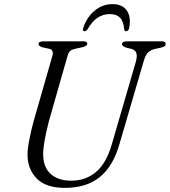

<svg xmlns="http://www.w3.org/2000/svg" viewBox="-20 -901 826 934"><path d="M524.5 -201 641.5 -603Q648 -629 643.2 -643.2Q638.5 -657.5 618.5 -663.5L596.5 -668.5Q573 -676 573.5 -685.5Q573.5 -700 598 -700H766.5Q786 -700 786 -687.5Q786 -680.5 781.2 -676.5Q776.5 -672.5 762 -669L732 -662.5Q712 -657.5 699.2 -644.5Q686.5 -631.5 678.5 -601.5L560.5 -198Q530 -92 465.2 -39.5Q400.5 13 295.5 13Q203 13 158.2 -33.2Q113.5 -79.5 114 -149Q114 -177.5 123 -223.5Q132 -269.5 143.5 -311L235 -630Q239 -642.5 235 -652Q231 -661.5 218 -664L187.5 -670.5Q167.5 -676 167.5 -687Q168 -700 193 -700H385.5Q404.5 -700 404.5 -688.5Q404.5 -676.5 379 -671L343 -663Q329.5 -660 321.5 -653Q313.5 -646 309 -630.5L217.5 -310.5Q204 -256.5 197 -217.8Q190 -179 190 -151.5Q190 -87.5 226.5 -54.8Q263 -22 327 -22Q397 -22 447.5 -64.8Q498 -107.5 524.5 -201ZM514 -832.5Q481.5 -832.5 455 -815Q428.5 -797.5 406 -759Q399 -749 391.5 -749Q380 -749 384.5 -763.5Q401.5 -816.5 440 -848.8Q478.5 -881 527.5 -881Q576 -881 597.5 -848.8Q619 -816.5 608 -763.5Q604.5 -749 593 -749Q586 -749 584 -759Q581 -797.5 563.8 -815Q546.5 -832.5 514 -832.5Z"/></svg>

Font: Fraunces 9pt Light
Style: Italic
Weight: 300
Italic angle: -16°
Version: Version 1.000;[0bf87f6ff]